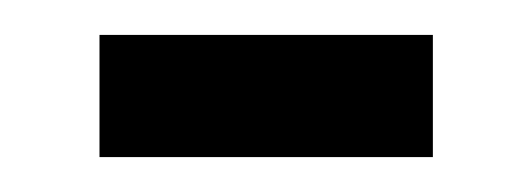

<svg xmlns="http://www.w3.org/2000/svg" viewBox="-20 -405 305 110"><path d="M37 -385V-315H228V-385Z"/></svg>

Font: SVN-Bebas Neue
Style: Regular
Weight: 400
Designer: Ryoichi Tsunekawa
Foundry: Ryoichi Tsunekawa
Version: Version 001.003